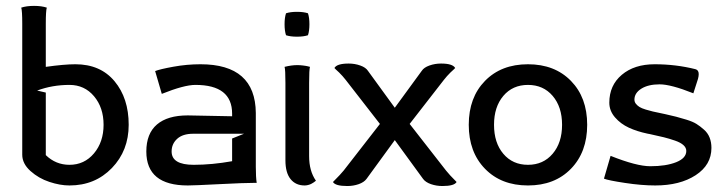

<svg xmlns="http://www.w3.org/2000/svg" viewBox="-20 -622 2455 649"><path d="M55.2 -99.1V-542Q55.2 -585.9 51.8 -596.2Q69.3 -602.1 95.2 -602.1Q120.6 -602.1 138.2 -596.2Q134.8 -585.9 134.8 -542V-396Q197.3 -404.8 234.9 -404.8Q319.3 -404.8 367.2 -347.4Q415 -290 415 -200.2Q415 -112.8 358.2 -54Q301.3 4.9 214.8 4.9Q183.1 4.9 147 -7.1Q110.8 -19 83 -43.9Q55.2 -68.8 55.2 -99.1ZM134.8 -97.7Q168.5 -64.9 214.8 -64.9Q265.1 -64.9 297.6 -103.5Q330.1 -142.1 330.1 -200.2Q330.1 -258.3 297.9 -296.6Q265.6 -335 214.8 -335Q156.7 -335 105.5 -315.9L134.8 -309.1Z M474.6 -109.9Q474.6 -170.4 510.5 -201.2Q546.4 -231.9 614.7 -231.9L764.6 -229V-237.8Q764.6 -335 640.6 -335Q602.5 -335 526.9 -304.7L504.4 -381.8Q520.5 -388.2 566.2 -396.5Q611.8 -404.8 657.7 -404.8Q843.3 -404.8 844.7 -240.2V-58.1Q844.7 -23.4 847.7 -3.9H840.8Q806.2 -3.9 720.9 0.5Q635.7 4.9 614.7 4.9Q474.6 4.9 474.6 -109.9ZM560.1 -109.9Q560.1 -64.9 634.8 -64.9Q696.3 -64.9 764.6 -77.1V-153.8L804.7 -169.9H632.8Q597.7 -169.9 578.9 -152.8Q560.1 -135.7 560.1 -109.9Z M946.8 -502.9Q941.9 -517.6 941.9 -540Q941.9 -562.5 946.8 -577.1Q961.4 -582 983.9 -582Q1006.3 -582 1021 -577.1Q1025.9 -562.5 1025.9 -540Q1025.9 -517.6 1021 -502.9Q1006.3 -498 983.9 -498Q961.4 -498 946.8 -502.9ZM1027.8 -396Q1024.9 -387.2 1024.9 -341.8V-94.2Q1024.9 -43.9 1047.9 -11.2L1044.9 -8.8Q1042 -6.8 1039.1 -4.6Q1036.1 -2.4 1031.5 -0.2Q1026.9 2 1021.2 3.4Q1015.6 4.9 1009.8 4.9Q979.5 4.9 962.2 -16.6Q944.8 -38.1 944.8 -80.1V-341.8Q944.8 -387.2 941.9 -396Q965.3 -401.9 984.9 -401.9Q994.1 -401.9 1004.4 -400.6Q1014.6 -399.4 1020.5 -397.9Q1026.4 -396.5 1027.8 -396Z M1105.5 -6.8Q1132.8 -34.2 1141.6 -45.4L1264.2 -203.1L1148.4 -352.1Q1144.5 -357.4 1137.9 -364.7Q1131.3 -372.1 1126.2 -377Q1121.1 -381.8 1115.7 -386.7L1110.4 -392.1Q1118.7 -407.2 1158.7 -407.2Q1179.2 -407.2 1197.8 -400.6Q1216.3 -394 1223.6 -382.8L1314.5 -257.8L1405.8 -382.8Q1413.1 -394 1431.6 -400.6Q1450.2 -407.2 1470.7 -407.2Q1510.3 -407.2 1518.6 -392.1L1513.2 -386.7Q1507.8 -381.8 1502.7 -377Q1497.6 -372.1 1491 -364.7Q1484.4 -357.4 1480.5 -352.1L1364.7 -203.1L1487.8 -45.4Q1498 -32.2 1523.4 -6.8Q1515.6 6.8 1475.6 6.8Q1455.1 6.8 1436.8 0.5Q1418.5 -5.9 1410.2 -17.1L1314.5 -148.4L1218.8 -17.1Q1210.4 -5.9 1192.4 0.5Q1174.3 6.8 1153.8 6.8Q1113.3 6.8 1105.5 -6.8Z M1649.9 -200.2Q1649.9 -139.2 1681.4 -102.1Q1712.9 -64.9 1764.6 -64.9Q1816.4 -64.9 1848.1 -102.3Q1879.9 -139.6 1879.9 -200.2Q1879.9 -260.7 1848.1 -297.9Q1816.4 -335 1764.6 -335Q1712.9 -335 1681.4 -297.9Q1649.9 -260.7 1649.9 -200.2ZM1619.4 -51.5Q1564.5 -107.9 1564.5 -200.2Q1564.5 -292.5 1619.4 -348.6Q1674.3 -404.8 1764.6 -404.8Q1855 -404.8 1909.9 -348.6Q1964.8 -292.5 1964.8 -200.2Q1964.8 -107.9 1909.9 -51.5Q1855 4.9 1764.6 4.9Q1674.3 4.9 1619.4 -51.5Z M2039.6 -274.9Q2039.6 -333.5 2081.8 -369.1Q2124 -404.8 2192.9 -404.8Q2264.2 -404.8 2330.6 -388.2Q2341.8 -385.3 2341.8 -371.6Q2341.8 -364.3 2339.4 -355.5L2323.7 -306.6Q2248 -336.9 2209.5 -336.9Q2171.4 -336.9 2147.9 -322.3Q2124.5 -307.6 2124.5 -285.2Q2124.5 -277.3 2129.6 -271Q2134.8 -264.6 2141.8 -260.3Q2148.9 -255.9 2162.6 -251.7Q2176.3 -247.6 2186.8 -245.1Q2197.3 -242.7 2216.3 -238.8Q2224.1 -237.3 2228 -236.3Q2252 -231 2265.4 -227.5Q2278.8 -224.1 2300.3 -217.5Q2321.8 -210.9 2334.2 -203.1Q2346.7 -195.3 2359.6 -183.8Q2372.6 -172.4 2378.7 -156.7Q2384.8 -141.1 2384.8 -122.1Q2384.8 -64.5 2331.5 -29.8Q2278.3 4.9 2194.8 4.9Q2148.4 4.9 2092.3 -3.7Q2036.1 -12.2 2021.5 -18.1L2043.9 -95.2Q2131.8 -60.1 2178.2 -60.1Q2231.4 -60.1 2265.6 -73.7Q2299.8 -87.4 2299.8 -111.8Q2299.8 -122.6 2290.3 -131.3Q2280.8 -140.1 2261.7 -146.7Q2242.7 -153.3 2223.9 -158Q2205.1 -162.6 2177.7 -168.5Q2175.8 -168.9 2174.6 -169.2Q2173.3 -169.4 2171.4 -169.7Q2169.4 -169.9 2168 -170.4Q2133.3 -177.7 2105.7 -190.4Q2078.1 -203.1 2058.8 -225.3Q2039.6 -247.6 2039.6 -274.9ZM2021.5 -18.1Z"/></svg>

Font: Nikodecs
Style: Medium
Weight: 500
Version: Version 0.29